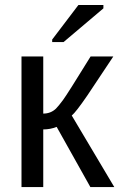

<svg xmlns="http://www.w3.org/2000/svg" viewBox="-20 -756 482 776"><path d="M66.9 0V-527.8H154.8V-296.9Q185.1 -296.9 206.1 -316.9Q216.8 -327.6 234.9 -352.1Q252 -375 346.2 -527.8H438L333 -370.1Q286.1 -301.8 270 -289.1L441.9 0H345.2L209 -243.2Q183.6 -232.9 154.8 -232.9V0ZM236.8 -585.9H190.9V-596.2L296.9 -735.8H397.9V-722.2Z"/></svg>

Font: Libra Sans Modern
Style: Regular
Weight: 400
Foundry: Stefan Peev, Context Ltd
Version: Version 1.000